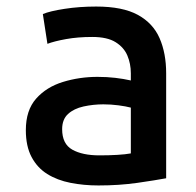

<svg xmlns="http://www.w3.org/2000/svg" viewBox="-20 -555 600 587"><path d="M281 12Q236 12 195.5 4Q155 -4 124.5 -23Q94 -42 76.5 -75Q59 -108 59 -157Q59 -218 90.5 -253.5Q122 -289 172.5 -304.5Q223 -320 278 -320Q307 -320 332.5 -317Q358 -314 380 -309V-331Q380 -360 369.5 -385Q359 -410 333.5 -426Q308 -442 262 -442Q218 -442 182 -435.5Q146 -429 125 -421L111 -512Q132 -521 177.5 -528Q223 -535 274 -535Q355 -535 401.5 -509.5Q448 -484 468 -438Q488 -392 488 -331V-10Q456 -4 400.5 4Q345 12 281 12ZM284 -80Q313 -80 338.5 -81.5Q364 -83 380 -86V-226Q365 -230 342 -233Q319 -236 296 -236Q265 -236 235.5 -229.5Q206 -223 188 -206.5Q170 -190 170 -160Q170 -115 201 -97.5Q232 -80 284 -80Z"/></svg>

Font: Ubuntu Sans Mono Medium
Style: Regular
Weight: 500
Monospace: yes
Designer: Dalton Maag Ltd
Foundry: Dalton Maag Ltd
Version: Version 1.006